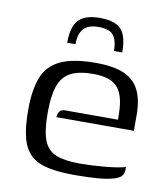

<svg xmlns="http://www.w3.org/2000/svg" viewBox="-69 -624 604 690"><g transform="rotate(10 232.5 -279.0)"><path d="M240.7 -565.4Q279.6 -565.4 301.5 -553.9Q323.3 -542.4 332.2 -518.7Q341.1 -495 341.1 -457H310.8Q310.8 -495 296.5 -513.8Q282.2 -532.5 240.7 -532.5Q204.5 -532.5 187.4 -513.9Q170.3 -495.3 170.3 -457H140.1Q140.1 -494.5 149.6 -518.3Q159.1 -542.2 181.4 -553.8Q203.7 -565.4 240.7 -565.4ZM249.1 6.5Q191.1 6.5 151.6 -1.9Q112.1 -10.3 88.3 -32.2Q64.5 -54.2 54.3 -93.8Q44 -133.4 44 -196.1Q44 -268.5 61.9 -314.2Q79.7 -360 125.7 -381.9Q171.7 -403.7 254.5 -403.7Q318.7 -403.7 357.5 -387.1Q396.2 -370.5 413.6 -335Q431.1 -299.5 431.1 -244.1V-187H148.6Q148.6 -199.4 154.7 -207.9Q160.8 -216.4 176.7 -216.4H368L367.3 -245Q365.8 -306.6 340.3 -334.8Q314.9 -363 252.2 -363Q199.5 -363 169.4 -346.9Q139.4 -330.7 127.1 -294.7Q114.8 -258.7 114.8 -197.2Q114.8 -131 128.3 -96.6Q141.9 -62.1 173.7 -49.7Q205.6 -37.3 261.2 -37.3Q280.2 -37.3 304.7 -38.5Q329.3 -39.8 353.9 -42.1Q378.5 -44.5 398.2 -47.7Q417.9 -50.9 425.6 -54.6V-42.8Q425.6 -33.2 420.5 -24.2Q415.4 -15.2 398 -8.6Q375.6 -0.3 338.1 3.1Q300.7 6.5 249.1 6.5Z"/></g></svg>

Font: Genos Thin
Style: Regular
Weight: 100
Designer: Robert E. Leuschke
Foundry: Robert E. Leuschke
Version: Version 1.010